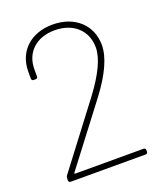

<svg xmlns="http://www.w3.org/2000/svg" viewBox="-132 -795 750 883"><g transform="rotate(-20 243.0 -354.0)"><path d="M91 -33C165 -131 239 -226 312 -323C377 -409 411 -483 411 -542C411 -640 338 -708 229 -708C123 -708 51 -642 51 -543V-508C51 -502 55 -498 61 -498H71C77 -498 81 -502 81 -508V-541C80 -625 139 -680 229 -680C320 -680 381 -625 381 -541C381 -489 348 -420 285 -336C209 -236 132 -135 55 -33C52 -28 51 -25 51 -20V-10C51 -4 55 0 61 0H428C434 0 438 -4 438 -10V-18C438 -24 434 -28 428 -28H93C90 -28 89 -30 91 -33Z"/></g></svg>

Font: Barlow Thin
Style: Regular
Weight: 250
Designer: Jeremy Tribby
Foundry: Tribby Type
Version: Version 1.422;hotconv 1.0.109;makeotfexe 2.5.65596